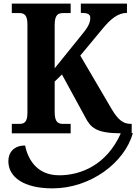

<svg xmlns="http://www.w3.org/2000/svg" viewBox="-20 -734 751 1057"><path d="M45 0H369V-52H328C301 -52 281 -60 281 -117V-285L321 -324L447 -93C479 -30 509 -1 645 0C567 175 424 231 306 231C174 231 131 130 118 67C56 67 26 106 26 153C26 242 112 303 269 303C477 303 665 163 711 0L705 -2V-52H701C660 -52 632 -71 595 -133L422 -428L544 -575C588 -628 628 -663 679 -663V-714H425V-663C464 -663 477 -656 477 -635C477 -608 464 -582 424 -535L281 -358V-597C281 -654 301 -662 328 -662H369V-714H45V-662H86C111 -662 131 -654 131 -600V-112C131 -59 111 -52 86 -52H45Z"/></svg>

Font: Noto Serif SemiCondensed
Style: Bold
Weight: 700
Width: 4
Designer: Monotype Design Team
Foundry: Monotype Imaging Inc.
Version: Version 2.015